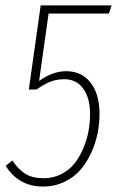

<svg xmlns="http://www.w3.org/2000/svg" viewBox="-20 -682 434 712"><path d="M394 -662.1 383.8 -631.8H160.2L125 -381.8Q175.8 -418 225.1 -418Q283.7 -418 316.4 -375Q349.1 -332 349.1 -259.8Q349.1 -224.6 342 -188.5Q335 -152.3 318.6 -116.2Q302.2 -80.1 278.6 -52.5Q254.9 -24.9 218.8 -7.6Q182.6 9.8 139.2 9.8Q49.8 9.8 1 -66.9L25.9 -86.9Q47.9 -53.2 74.5 -37.1Q101.1 -21 141.1 -21Q177.2 -21 207 -36.1Q236.8 -51.3 256.1 -75.7Q275.4 -100.1 288.8 -131.8Q302.2 -163.6 308.1 -195.1Q314 -226.6 314 -257.8Q314 -318.8 288.6 -353.5Q263.2 -388.2 219.2 -388.2Q189.9 -388.2 167.2 -379.2Q144.5 -370.1 115.2 -350.1H86.9L130.9 -662.1Z"/></svg>

Font: Fira Sans Compressed UltraLight
Style: Italic
Weight: 200
Width: 3
Italic angle: -8°
Designer: Carrois Corporate & Edenspiekermann AG
Foundry: Carrois Corporate GbR & Edenspiekermann AG
Version: Version 4.203;PS 004.203;hotconv 1.0.88;makeotf.lib2.5.64775